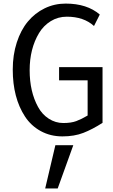

<svg xmlns="http://www.w3.org/2000/svg" viewBox="-20 -760 640 1087"><path d="M395 62 306.6 307.1H235.8L293.5 62ZM512.2 -612.8Q454.1 -665.5 358.4 -665.5Q308.1 -665.5 267.1 -640.1Q226.1 -614.7 200.7 -572.3Q147.9 -483.9 147.9 -362.5Q147.9 -241.2 195.3 -154.8Q218.3 -112.3 256.3 -87.9Q294.4 -63.5 338.6 -63.5Q382.8 -63.5 412.1 -74.5Q441.4 -85.4 476.1 -106V-305.2H314.5V-379.9H560.5V-64.5Q503.4 -27.8 452.1 -7.8Q400.9 12.2 333.3 12.2Q265.6 12.2 210.7 -17.8Q155.8 -47.9 121.6 -100.1Q52.2 -206.1 52.2 -366.2Q52.2 -449.2 75 -519.5Q97.7 -589.8 137.7 -637.9Q177.7 -686 232.9 -712.9Q288.1 -739.7 351.6 -739.7Q472.7 -739.7 544.9 -677.7Z"/></svg>

Font: Oxygen Mono
Style: Regular
Weight: 400
Designer: Vernon Adams
Foundry: Vernon Adams
Version: Version 0.201; ttfautohint (v0.8) -r 50 -G 200 -x